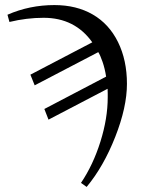

<svg xmlns="http://www.w3.org/2000/svg" viewBox="-20 -527 562 765"><path d="M347.7 -358.4Q278.3 -456.1 153.8 -456.1Q86.4 -456.1 17.6 -439.5L9.8 -468.3Q97.7 -506.8 196.8 -506.8Q284.7 -506.8 349.6 -469.2Q414.6 -431.6 450.2 -359.4Q485.8 -287.1 485.8 -192.9Q485.8 -100.1 439.2 18.3Q392.6 136.7 325.2 217.8L302.7 201.7Q351.1 129.9 380.1 37.4Q409.2 -55.2 409.2 -139.2V-154.8L408.7 -173.3L173.3 -50.3L156.7 -92.8L402.8 -221.7Q397.9 -253.4 388.7 -280.3Q379.4 -307.1 371.6 -319.3L118.2 -187L101.1 -229.5Z"/></svg>

Font: Tinos
Style: Italic
Weight: 400
Italic angle: -16.333°
Designer: Steve Matteson
Foundry: Monotype Imaging Inc.
Version: Version 1.32